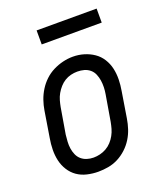

<svg xmlns="http://www.w3.org/2000/svg" viewBox="-134 -804 768 902"><g transform="rotate(-20 250.0 -353.5)"><path d="M202 8Q174 8 146.5 1.5Q119 -5 97.5 -20Q76 -35 61.5 -58Q47 -81 41 -107.5Q35 -134 35.5 -162.5Q36 -191 41 -219L62 -349Q66 -374 74.5 -398.5Q83 -423 97 -445.5Q111 -468 130.5 -486.5Q150 -505 174 -517Q198 -529 223 -535Q248 -541 273 -541Q302 -541 328.5 -533Q355 -525 377 -510Q399 -495 413.5 -472Q428 -449 434 -422.5Q440 -396 439.5 -367.5Q439 -339 434 -311L413 -181Q409 -156 401 -131.5Q393 -107 379 -84.5Q365 -62 345 -43.5Q325 -25 301.5 -13Q278 -1 252.5 3.5Q227 8 202 8ZM204 -62Q220 -62 236.5 -66Q253 -70 268 -78.5Q283 -87 295 -100Q307 -113 315.5 -128.5Q324 -144 328.5 -160Q333 -176 336 -192L358 -322Q361 -339 361.5 -356.5Q362 -374 359.5 -390.5Q357 -407 350.5 -422.5Q344 -438 331.5 -448.5Q319 -459 303 -463.5Q287 -468 269 -468Q253 -468 236.5 -464Q220 -460 205.5 -451Q191 -442 179.5 -429Q168 -416 159.5 -401Q151 -386 146.5 -370Q142 -354 139 -338L117 -208Q115 -191 114 -173.5Q113 -156 115.5 -139.5Q118 -123 124.5 -108Q131 -93 143 -82.5Q155 -72 171 -67Q187 -62 204 -62ZM156 -645V-715H456V-645Z"/></g></svg>

Font: Iosevka Curly Slab Oblique
Style: Regular
Weight: 400
Italic angle: -9°
Monospace: yes
Designer: Belleve Invis
Foundry: Belleve Invis
Version: Version 11.1.0; ttfautohint (v1.8.3)